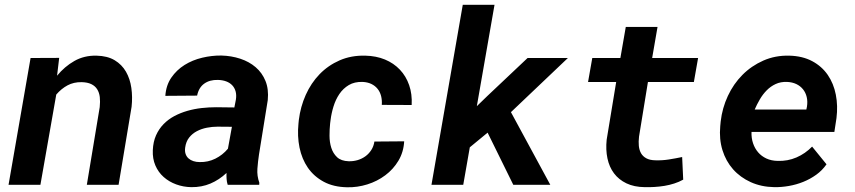

<svg xmlns="http://www.w3.org/2000/svg" viewBox="-20 -770 3561 800"><path d="M226.6 -528.8 217.8 -454.6Q249 -492.7 289.8 -515.9Q330.6 -539.1 381.8 -538.1Q427.7 -537.1 457.8 -519Q487.8 -501 504.9 -471.2Q522 -441.4 527.3 -403.6Q532.7 -365.7 528.3 -325.2L474.1 0H341.8L395.5 -323.7Q397.9 -346.7 395.8 -365.5Q393.6 -384.3 385 -397.9Q376.5 -411.6 360.6 -419.4Q344.7 -427.2 319.8 -427.7Q287.1 -428.2 261.2 -414.3Q235.4 -400.4 214.4 -376L148.4 0H15.6L107.4 -528.3Z M928.7 0Q924.8 -12.7 924.1 -24.7Q923.3 -36.6 923.8 -49.3Q893.1 -20.5 856.7 -5.1Q820.3 10.3 777.3 9.8Q744.1 9.3 714.1 -1.7Q684.1 -12.7 661.9 -32.5Q639.6 -52.2 627.4 -80.6Q615.2 -108.9 616.7 -144Q618.2 -179.2 630.1 -206.1Q642.1 -232.9 661.6 -252.9Q681.2 -272.9 706.5 -286.4Q731.9 -299.8 760.7 -308.1Q789.6 -316.4 820.1 -319.8Q850.6 -323.2 880.4 -323.2L956.5 -322.3L962.9 -355Q965.8 -374 961.7 -389.2Q957.5 -404.3 947.5 -414.8Q937.5 -425.3 922.4 -430.9Q907.2 -436.5 888.2 -437Q854 -438 831.1 -421.6Q808.1 -405.3 801.3 -371.6L668.9 -370.6Q671.9 -414.6 693.8 -446.5Q715.8 -478.5 749 -499.3Q782.2 -520 822.5 -529.5Q862.8 -539.1 902.3 -538.6Q943.8 -537.6 981 -525.4Q1018.1 -513.2 1045.2 -490Q1072.3 -466.8 1086.2 -432.6Q1100.1 -398.4 1095.7 -353L1059.1 -126Q1054.7 -97.2 1052.5 -67.1Q1050.3 -37.1 1060.5 -8.8L1060.1 0ZM812 -94.7Q846.7 -93.8 877.2 -108.9Q907.7 -124 929.7 -150.4L946.3 -241.7L886.2 -242.2Q864.3 -242.2 841.8 -237.8Q819.3 -233.4 800.3 -223.4Q781.2 -213.4 768.1 -196.8Q754.9 -180.2 751.5 -154.8Q749.5 -139.6 753.4 -128.4Q757.3 -117.2 765.6 -109.9Q773.9 -102.5 785.9 -98.6Q797.9 -94.7 812 -94.7Z M1433.1 -98.1Q1452.6 -97.7 1470.5 -103Q1488.3 -108.4 1502.7 -118.9Q1517.1 -129.4 1527.1 -145Q1537.1 -160.6 1540 -180.2L1664.1 -181.2Q1661.6 -136.2 1640.1 -100.3Q1618.7 -64.5 1585.2 -39.6Q1551.8 -14.6 1510.5 -1.7Q1469.2 11.2 1426.8 10.3Q1369.6 9.3 1328.9 -12.7Q1288.1 -34.7 1262.9 -71Q1237.8 -107.4 1228 -155Q1218.3 -202.6 1223.6 -254.9L1225.1 -270Q1231.9 -325.2 1253.9 -374.5Q1275.9 -423.8 1311.5 -460.7Q1347.2 -497.6 1395.3 -518.6Q1443.4 -539.6 1502 -538.1Q1547.4 -537.1 1584 -522Q1620.6 -506.8 1646.2 -479.7Q1671.9 -452.6 1684.8 -415.3Q1697.8 -377.9 1695.3 -332.5L1570.8 -333Q1572.3 -352.5 1567.9 -369.9Q1563.5 -387.2 1553.2 -399.9Q1543 -412.6 1527.3 -420.2Q1511.7 -427.7 1490.7 -428.7Q1457 -429.7 1433.3 -415.5Q1409.7 -401.4 1394 -378.2Q1378.4 -355 1369.6 -326.4Q1360.8 -297.9 1357.4 -270L1355.5 -255.4Q1353 -231.9 1353 -204.6Q1353 -177.2 1360.4 -154.1Q1367.7 -130.9 1384.5 -115Q1401.4 -99.1 1433.1 -98.1Z M2011.7 -217.3 1937.5 -156.2 1910.2 0H1777.8L1908.2 -750H2040.5L1966.8 -327.6L2010.7 -370.1L2178.2 -528.3H2346.2L2108.9 -302.7L2272.9 0H2118.7Z M2719.7 -657.7 2697.3 -528.3H2888.7L2871.1 -428.2H2679.7L2642.6 -200.7Q2640.1 -179.7 2641.8 -162.1Q2643.6 -144.5 2651.1 -131.3Q2658.7 -118.2 2673.1 -110.4Q2687.5 -102.5 2710.4 -102.1Q2738.8 -101.1 2766.6 -105.5Q2794.4 -109.9 2822.3 -115.7L2826.7 -21.5Q2809.1 -11.7 2789.3 -5.4Q2769.5 1 2748.8 4.4Q2728 7.8 2707 9Q2686 10.3 2666.5 9.8Q2622.1 9.3 2590.1 -6.1Q2558.1 -21.5 2538.3 -47.9Q2518.6 -74.2 2511 -110.1Q2503.4 -146 2507.8 -188L2547.4 -428.2H2430.2L2447.8 -528.3H2564.9L2587.4 -657.7Z M3206.1 9.8Q3151.9 8.8 3108.2 -11Q3064.5 -30.8 3034.4 -64.7Q3004.4 -98.6 2990.2 -144.5Q2976.1 -190.4 2981 -244.1L2982.9 -264.2Q2989.3 -319.8 3012.7 -370.1Q3036.1 -420.4 3073.5 -458Q3110.8 -495.6 3160.6 -517.6Q3210.4 -539.6 3269 -538.1Q3324.2 -536.6 3364.3 -515.1Q3404.3 -493.7 3429 -457.8Q3453.6 -421.9 3462.6 -375.5Q3471.7 -329.1 3465.3 -277.8L3456.5 -220.2H3111.3Q3110.4 -194.8 3117.7 -173.1Q3125 -151.4 3138.9 -135.3Q3152.8 -119.1 3173.3 -109.6Q3193.8 -100.1 3220.2 -99.6Q3261.7 -98.1 3298.6 -114Q3335.4 -129.9 3363.8 -159.2L3423.8 -85.4Q3406.2 -60.1 3381.1 -42Q3356 -23.9 3326.9 -12.2Q3297.9 -0.5 3266.6 4.9Q3235.4 10.3 3206.1 9.8ZM3259.3 -428.7Q3232.9 -429.7 3211.9 -419.9Q3190.9 -410.2 3174.6 -393.6Q3158.2 -377 3146 -356Q3133.8 -335 3124.5 -313.5H3339.8L3342.3 -325.7Q3345.7 -347.2 3341.3 -365.7Q3336.9 -384.3 3325.9 -397.9Q3314.9 -411.6 3298.1 -419.7Q3281.2 -427.7 3259.3 -428.7Z"/></svg>

Font: TypoPRO Roboto Mono
Style: Bold Italic
Weight: 700
Designer: Google
Version: Version 2.000986; 2015; ttfautohint (v1.3)